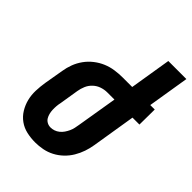

<svg xmlns="http://www.w3.org/2000/svg" viewBox="-217 -834 940 940"><g transform="rotate(45 253.5 -363.5)"><path d="M203 8Q172 8 143.5 1.5Q115 -5 92 -21.5Q69 -38 54 -62.5Q39 -87 32 -115Q25 -143 26 -173Q27 -203 32 -234L49 -333Q53 -359 62.5 -384.5Q72 -410 88.5 -433Q105 -456 127.5 -473.5Q150 -491 175 -501.5Q200 -512 227 -516Q254 -520 280 -520H347L382 -735H507L472 -520H503L502 -415H454L417 -187Q413 -162 404.5 -137Q396 -112 382 -88.5Q368 -65 348 -46Q328 -27 304 -14.5Q280 -2 254 3Q228 8 203 8ZM204 -97Q216 -97 228 -101Q240 -105 250.5 -113.5Q261 -122 268.5 -133Q276 -144 281.5 -156Q287 -168 289.5 -180Q292 -192 294 -204L329 -415H279Q260 -415 240.5 -408.5Q221 -402 205.5 -387.5Q190 -373 182 -354Q174 -335 171 -316L155 -217Q152 -204 151 -191Q150 -178 150.5 -165.5Q151 -153 154 -141Q157 -129 163 -119Q169 -109 180 -103Q191 -97 204 -97Z"/></g></svg>

Font: Iosevka Extrabold Oblique
Style: Regular
Weight: 800
Italic angle: -9°
Monospace: yes
Designer: Belleve Invis
Foundry: Belleve Invis
Version: Version 32.5.0; ttfautohint (v1.8.4)